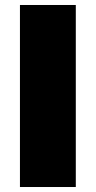

<svg xmlns="http://www.w3.org/2000/svg" viewBox="-20 -750 384 770"><path d="M284 -730V0H60V-730Z"/></svg>

Font: Nacelle Black
Style: Regular
Weight: 900
Designer: Sora Sagano
Foundry: Sora Sagano
Version: Version 1.000;FEAKit 1.0